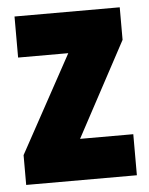

<svg xmlns="http://www.w3.org/2000/svg" viewBox="-45 -591 487 629"><g transform="rotate(-5 198.5 -276.5)"><path d="M380 0V-135H205L372 -446V-553H26V-418H191L16 -98V0Z"/></g></svg>

Font: Noto Sans Georgian ExtraCondensed Black
Style: Regular
Weight: 900
Width: 2
Designer: Monotype Design Team, Akaki Razmadze
Foundry: Google LLC
Version: Version 2.005